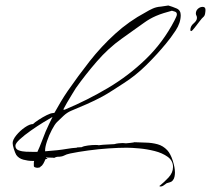

<svg xmlns="http://www.w3.org/2000/svg" viewBox="-20 -554 767 698"><path d="M563 124Q561 124 560 123V121H561Q576 109 592.5 91.5Q609 74 609 53Q609 30 589.5 16Q570 2 542 -5Q514 -12 486 -14.5Q458 -17 441 -17Q412 -17 375 -14.5Q338 -12 301 -7Q264 -2 235 4Q221 7 213 11.5Q205 16 188 16Q187 16 182.5 17.5Q178 19 177 20Q174 19 161.5 19Q149 19 147 18V19L148 20V21Q149 20 151 20Q151 20 151.5 20.5Q152 21 151 22H153L152 23H151Q150 24 148.5 24Q147 24 145 25Q142 33 137.5 41Q133 49 128 51Q127 54 123 55Q119 56 116 56Q113 56 108 54.5Q103 53 103 49V43Q103 40 103 37Q103 34 104 31H97Q82 31 65 26.5Q48 22 39 9Q35 2 30.5 -12Q26 -26 26 -34Q26 -46 39.5 -62.5Q53 -79 70.5 -91Q88 -103 100 -103Q106 -109 120.5 -118.5Q135 -128 150 -135.5Q165 -143 173 -143Q175 -143 176 -143.5Q177 -144 178 -144Q189 -164 201 -184Q213 -204 226 -223Q264 -278 306 -331.5Q348 -385 398.5 -431Q449 -477 509 -509Q522 -517 535.5 -523Q549 -529 565 -530Q572 -531 578.5 -532Q585 -533 592 -534Q606 -530 621.5 -523.5Q637 -517 637 -499Q637 -471 618.5 -443Q600 -415 583 -395Q550 -355 511.5 -317Q473 -279 429 -251Q410 -239 391 -226.5Q372 -214 352 -203Q324 -188 295.5 -175.5Q267 -163 238 -151Q224 -145 211 -133Q198 -121 187 -110Q179 -102 168.5 -82Q158 -62 151 -41Q144 -20 144 -8V-4Q155 -5 167 -6Q179 -7 189 -8Q207 -10 224.5 -13Q242 -16 259 -17L260 -18L277 -19Q284 -23 299.5 -25Q315 -27 327 -27Q336 -27 339 -26Q354 -28 368 -28.5Q382 -29 396 -30Q402 -32 411 -33Q420 -34 426 -34Q429 -34 432 -33.5Q435 -33 438 -33Q440 -33 453.5 -34.5Q467 -36 469 -37Q489 -36 511 -35.5Q533 -35 553 -29.5Q573 -24 588 -8Q600 5 608 30Q616 55 616 73Q616 80 614.5 88Q613 96 608 102Q604 107 598 108.5Q592 110 586 112Q581 115 575.5 119.5Q570 124 563 124ZM210 -156Q214 -154 217 -156Q298 -190 373 -234.5Q448 -279 510.5 -339.5Q573 -400 614 -479Q616 -484 619.5 -490.5Q623 -497 623 -502Q623 -509 616.5 -511.5Q610 -514 605 -515Q590 -511 575.5 -506.5Q561 -502 547 -496Q524 -486 504 -471.5Q484 -457 464 -443L422 -413Q374 -379 332 -330.5Q290 -282 256 -234Q253 -229 243 -213Q233 -197 223.5 -180.5Q214 -164 210 -156ZM96 -2H116Q124 -19 131.5 -39Q139 -59 146 -76Q158 -103 171 -129Q160 -123 138 -109.5Q116 -96 92.5 -79.5Q69 -63 52.5 -48Q36 -33 36 -24Q36 -12 48 -7.5Q60 -3 74.5 -2.5Q89 -2 96 -2ZM675 -441Q672 -441 672 -445Q672 -459 684 -469Q696 -479 696 -489Q696 -494 694 -497.5Q692 -501 692 -505Q692 -515 699.5 -522Q707 -529 717 -529Q727 -529 727 -518Q727 -512 725.5 -504Q724 -496 719 -492Q715 -489 705.5 -476.5Q696 -464 687 -452.5Q678 -441 675 -441Z"/></svg>

Font: Qwitcher Grypen
Style: Regular
Weight: 400
Designer: Robert E. Leuschke
Foundry: Robert E. Leuschke
Version: Version 1.100; ttfautohint (v1.8.3)